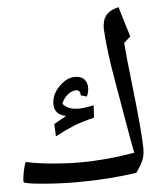

<svg xmlns="http://www.w3.org/2000/svg" viewBox="-55 -829 766 888"><g transform="rotate(-5 328.0 -385.0)"><path d="M266.1 9.8Q184.1 9.8 102.1 2.4Q20 -4.9 20 -13.2Q20 -34.7 26.4 -64.5Q32.7 -94.2 39.1 -104Q87.9 -92.8 158.4 -86.4Q229 -80.1 288.1 -80.1Q411.1 -80.1 542 -103Q530.8 -159.2 518.3 -234.1Q505.9 -309.1 481.4 -447.5Q457 -585.9 451.7 -686Q451.7 -725.1 469.5 -748Q487.3 -771 528.8 -779.8Q531.7 -768.6 534.4 -758.8Q537.1 -749 570.8 -640.1L540 -612.8Q544.4 -549.3 559.1 -424.8Q585.9 -189 585.9 -117.2Q585.9 -85 574 -59.6Q562 -34.2 543.9 -9.8Q416 9.8 266.1 9.8ZM317.9 -389.2 318.8 -395Q318.8 -401.4 313.5 -407.7Q308.1 -414.1 299.8 -414.1Q279.8 -414.1 260.3 -398.7Q240.7 -383.3 231 -357.9Q252.9 -328.6 303.2 -328.6Q331.1 -328.6 374 -337.9L371.1 -280.8Q311.5 -266.1 273.9 -251Q236.3 -235.8 188 -210L185.1 -267.1L213.9 -283.7L243.2 -299.8Q189 -310.5 189 -358.9Q189 -402.8 224.6 -439.5Q260.3 -476.1 297.9 -476.1Q329.1 -476.1 342.5 -460.2Q356 -444.3 356 -420.9Q356 -400.4 346.2 -380.9Z"/></g></svg>

Font: Droid Arabic Naskh Colored
Style: Regular
Weight: 400
Designer: Pascal Zoghbi
Foundry: Ascender Corporation
Version: Version 1.00